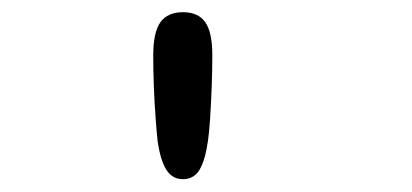

<svg xmlns="http://www.w3.org/2000/svg" viewBox="-20 -686 659 307"><path d="M272.5 -399.5Q255.5 -399.5 246 -414.5Q236.5 -429.5 232 -460.5Q230.5 -474 228.8 -497.5Q227 -521 226 -547.8Q225 -574.5 225 -597Q225 -634.5 236.5 -650.5Q248 -666.5 272.5 -666.5Q297 -666.5 308.2 -650.5Q319.5 -634.5 319.5 -597.5Q319.5 -574 318.5 -547.2Q317.5 -520.5 316 -497.2Q314.5 -474 312.5 -460.5Q308 -429.5 299 -414.5Q290 -399.5 272.5 -399.5Z"/></svg>

Font: Sono ExtraLight Monospace Medium
Style: Regular
Weight: 500
Version: Version 2.112